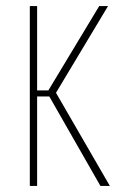

<svg xmlns="http://www.w3.org/2000/svg" viewBox="-20 -611 381 631"><path d="M78 0V-591H102V-314H139L306 -591H335L164 -306L341 0H310L142 -294H102V0Z"/></svg>

Font: Alumni Sans SC Thin
Style: Regular
Weight: 100
Designer: Robert E. Leuschke
Foundry: Robert E. Leuschke
Version: Version 1.018